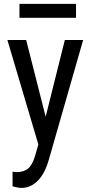

<svg xmlns="http://www.w3.org/2000/svg" viewBox="-20 -729 457 963"><path d="M209 -143.6 305.2 -528.3H397L224.1 74.7Q204.6 142.6 168.9 178Q133.3 213.4 87.9 213.4Q70.3 213.4 43 205.6V132.3L62 134.3Q99.6 134.3 120.8 116.5Q142.1 98.6 155.3 54.7L172.4 -4.4L17.1 -528.3H111.3ZM361.3 -639.6H77.6V-709.5H361.3Z"/></svg>

Font: Roboto Condensed
Style: Regular
Weight: 400
Designer: Google
Version: Version 2.001047; 2015